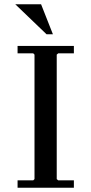

<svg xmlns="http://www.w3.org/2000/svg" viewBox="-20 -887 432 907"><path d="M329 -635H255L248 -629V-41L255 -35H329V0H63V-35H137L143 -41V-629L137 -635H63V-670H329ZM52 -867H174L230 -725H200Z"/></svg>

Font: Brygada 1918 Medium
Style: Regular
Weight: 500
Designer: Mateusz Machalski | Borys Kosmynka | Przemek Hoffer
Foundry: NIEPODLEGLA 2018
Version: Version 3.006